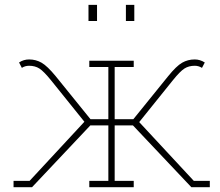

<svg xmlns="http://www.w3.org/2000/svg" viewBox="-20 -782 919 802"><path d="M36.6 0V-26.4H103.5L332.5 -273.4L193.4 -446.3Q162.6 -484.4 144.5 -495.8Q126.5 -507.3 101.6 -507.3Q84.5 -507.3 71.3 -498.5L59.6 -521Q78.6 -533.7 101.6 -533.7Q129.9 -533.7 153.8 -520Q177.7 -506.3 212.9 -463.4L357.9 -284.2H432.6V-502H353V-528.3H538.6V-502H459V-284.2H537.1L682.1 -463.4Q716.8 -506.3 740.7 -520Q764.6 -533.7 793.5 -533.7Q815.4 -533.7 835.4 -521L823.7 -498.5Q809.6 -507.3 793.5 -507.3Q768.6 -507.3 750.5 -495.8Q732.4 -484.4 701.7 -446.3L561.5 -272L789.6 -26.4H856.4V0H779.3L535.2 -258.3H459V-26.4H538.6V0H353V-26.4H432.6V-258.3H357.4L113.8 0ZM505.9 -694.3V-761.7H541V-694.3ZM349.6 -694.3V-761.7H385.3V-694.3Z"/></svg>

Font: Roboto Slab Thin
Style: Regular
Weight: 100
Designer: Google
Version: Version 2.000; ttfautohint (v1.8.1.43-b0c9)